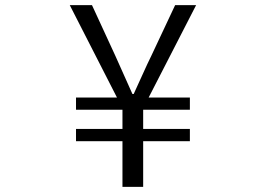

<svg xmlns="http://www.w3.org/2000/svg" viewBox="-20 -731 1040 751"><path d="M459 0V-178.7H277.3V-226.6H459V-301.8H277.3V-349.6H437.5L252.9 -710.9H339.8L430.7 -513.7Q446.3 -478.5 498 -363.3H502.9Q512.7 -383.8 535.6 -435.1Q558.6 -486.3 572.3 -513.7L665 -710.9H747.1L561.5 -349.6H722.7V-301.8H540V-226.6H722.7V-178.7H540V0Z"/></svg>

Font: GenEi Gothic M SemiLight
Style: Regular
Weight: 350
Designer: o_tamon (Modified); [Source Han Sans]
Ryoko NISHIZUKA  (kana & ideographs); Paul D. Hunt (Latin, Greek & Cyrillic); Wenl
Version: Version 1.1a;Original Version 1.004